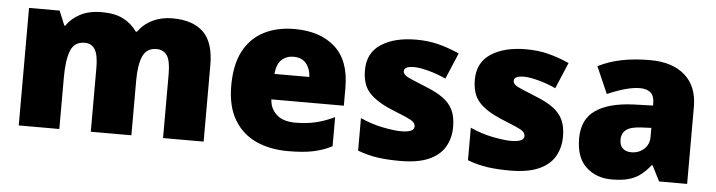

<svg xmlns="http://www.w3.org/2000/svg" viewBox="-40 -726 3356 900"><g transform="rotate(5 1637.5 -276.5)"><path d="M741 -563Q836 -563 886 -515Q936 -467 936 -360V0H745V-301Q745 -364 728 -388.5Q711 -413 678 -413Q632 -413 614 -372.5Q596 -332 596 -258V0H405V-301Q405 -361 389 -387Q373 -413 341 -413Q292 -413 274.5 -369Q257 -325 257 -242V0H66V-553H210L238 -485H243Q265 -519 306.5 -541Q348 -563 409 -563Q470 -563 509.5 -542.5Q549 -522 574 -486H580Q606 -523 647.5 -543Q689 -563 741 -563Z M1315 -563Q1436 -563 1506 -500Q1576 -437 1576 -310V-225H1235Q1237 -182 1267.5 -154Q1298 -126 1356 -126Q1408 -126 1451 -136Q1494 -146 1540 -168V-31Q1500 -10 1452.5 0Q1405 10 1333 10Q1249 10 1183.5 -19.5Q1118 -49 1080 -112Q1042 -175 1042 -273Q1042 -373 1076.5 -437Q1111 -501 1172.5 -532Q1234 -563 1315 -563ZM1322 -433Q1288 -433 1265.5 -412Q1243 -391 1239 -345H1403Q1402 -382 1381.5 -407.5Q1361 -433 1322 -433Z M2095 -170Q2095 -118 2071.5 -77Q2048 -36 1996.5 -13Q1945 10 1861 10Q1802 10 1755.5 3.5Q1709 -3 1661 -21V-174Q1714 -150 1768 -139.5Q1822 -129 1853 -129Q1915 -129 1915 -157Q1915 -169 1905 -178Q1895 -187 1869.5 -198Q1844 -209 1797 -228Q1728 -257 1694 -294.5Q1660 -332 1660 -400Q1660 -481 1722.5 -522Q1785 -563 1888 -563Q1943 -563 1991 -551Q2039 -539 2091 -516L2039 -393Q1998 -412 1956 -423Q1914 -434 1889 -434Q1842 -434 1842 -411Q1842 -401 1850.5 -393Q1859 -385 1883 -375Q1907 -365 1953 -346Q2001 -327 2032.5 -304.5Q2064 -282 2079.5 -250.5Q2095 -219 2095 -170Z M2612 -170Q2612 -118 2588.5 -77Q2565 -36 2513.5 -13Q2462 10 2378 10Q2319 10 2272.5 3.5Q2226 -3 2178 -21V-174Q2231 -150 2285 -139.5Q2339 -129 2370 -129Q2432 -129 2432 -157Q2432 -169 2422 -178Q2412 -187 2386.5 -198Q2361 -209 2314 -228Q2245 -257 2211 -294.5Q2177 -332 2177 -400Q2177 -481 2239.5 -522Q2302 -563 2405 -563Q2460 -563 2508 -551Q2556 -539 2608 -516L2556 -393Q2515 -412 2473 -423Q2431 -434 2406 -434Q2359 -434 2359 -411Q2359 -401 2367.5 -393Q2376 -385 2400 -375Q2424 -365 2470 -346Q2518 -327 2549.5 -304.5Q2581 -282 2596.5 -250.5Q2612 -219 2612 -170Z M2988 -563Q3093 -563 3152 -511Q3211 -459 3211 -363V0H3079L3042 -73H3038Q3015 -44 2990.5 -25.5Q2966 -7 2934 1.5Q2902 10 2856 10Q2784 10 2736 -34Q2688 -78 2688 -169Q2688 -258 2749.5 -301Q2811 -344 2928 -349L3020 -352V-360Q3020 -397 3002 -412.5Q2984 -428 2953 -428Q2920 -428 2880 -416.5Q2840 -405 2799 -387L2744 -513Q2792 -538 2852.5 -550.5Q2913 -563 2988 -563ZM2977 -245Q2925 -243 2903.5 -226.5Q2882 -210 2882 -180Q2882 -152 2897 -138.5Q2912 -125 2937 -125Q2972 -125 2996.5 -147Q3021 -169 3021 -204V-247Z"/></g></svg>

Font: Noto Kufi Arabic Black
Style: Regular
Weight: 900
Designer: Monotype Design Team, David Williams, Khaled Hosny
Foundry: Google LLC
Version: Version 2.109; ttfautohint (v1.8.4.7-5d5b)